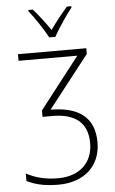

<svg xmlns="http://www.w3.org/2000/svg" viewBox="-62 -990 625 1041"><g transform="rotate(-5 250.0 -469.0)"><path d="M233 -790H266C291 -835 334 -899 367 -941V-948H343C308 -908 278 -870 249 -829C222 -869 187 -915 157 -948H133V-941C164 -903 208 -836 233 -790ZM214 10C354 10 444 -73 444 -200C444 -337 359 -398 206 -399L428 -683V-714H56V-678H376L159 -399V-364H213C335 -364 404 -312 404 -200C404 -90 328 -25 215 -25C137 -25 85 -43 42 -66V-25C82 -6 129 10 214 10Z"/></g></svg>

Font: Noto Sans Mono ExtraCondensed ExtraLight
Style: Regular
Weight: 200
Width: 2
Designer: Monotype Design Team
Foundry: Monotype Imaging Inc.
Version: Version 2.014